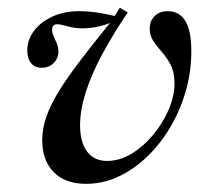

<svg xmlns="http://www.w3.org/2000/svg" viewBox="-20 -455 554 487"><path d="M198.4 11.3Q145.2 11.3 116.1 -18.5Q87.1 -48.4 87.1 -99.2Q87.1 -129.8 98.4 -161.3Q109.7 -192.7 131.9 -227.8Q154 -262.9 185.9 -304.4Q217.7 -346 258.9 -396.8Q243.5 -390.3 225 -386.7Q206.5 -383.1 187.9 -383.1Q173.4 -383.1 161.3 -385.9Q149.2 -388.7 140.3 -391.1Q131.5 -393.5 125.8 -393.5Q118.5 -393.5 115.3 -389.9Q112.1 -386.3 112.1 -379.8Q112.1 -371.8 116.1 -362.9Q120.2 -354 124.2 -344.4Q128.2 -334.7 128.2 -324.2Q128.2 -307.3 116.1 -295.2Q104 -283.1 85.5 -283.1Q68.5 -283.1 58.9 -294.8Q49.2 -306.5 49.2 -326.6Q49.2 -354 66.1 -376.6Q83.1 -399.2 112.9 -412.9Q142.7 -426.6 179.8 -426.6Q202.4 -426.6 225 -423.4Q247.6 -420.2 271 -414.5L283.9 -435.5L304 -423.4Q266.9 -368.5 239.5 -317.7Q212.1 -266.9 197.6 -221.4Q183.1 -175.8 183.1 -137.9Q183.1 -94.4 200.8 -70.6Q218.5 -46.8 251.6 -46.8Q283.1 -46.8 313.3 -64.9Q343.5 -83.1 368.1 -112.5Q392.7 -141.9 407.7 -176.6Q422.6 -211.3 422.6 -243.5Q422.6 -271.8 412.9 -290.3Q403.2 -308.9 390.7 -323Q378.2 -337.1 369 -350.8Q359.7 -364.5 359.7 -382.3Q359.7 -401.6 372.2 -414.1Q384.7 -426.6 405.6 -426.6Q434.7 -426.6 450 -402Q465.3 -377.4 465.3 -325Q465.3 -260.5 443.5 -200Q421.8 -139.5 384.3 -91.9Q346.8 -44.4 298.8 -16.5Q250.8 11.3 198.4 11.3Z"/></svg>

Font: Playfair 5pt SemiExpanded Light Medium
Style: Italic
Weight: 500
Italic angle: -15.6°
Version: Version 2.001;gftools[0.9.30]